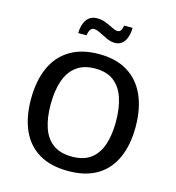

<svg xmlns="http://www.w3.org/2000/svg" viewBox="-132 -1038 1060 1159"><g transform="rotate(15 398.0 -458.0)"><path d="M399.4 9.8Q289.6 9.8 216.6 -33.9Q143.6 -77.6 107.4 -158.9Q71.3 -240.2 71.3 -352.1Q71.3 -466.3 108.2 -549.1Q145 -631.8 218.3 -676.3Q291.5 -720.7 399.9 -720.7Q506.8 -720.7 579.1 -676Q651.4 -631.3 688.2 -548.6Q725.1 -465.8 725.1 -351.6Q725.1 -240.7 689.2 -159.4Q653.3 -78.1 581.1 -34.2Q508.8 9.8 399.4 9.8ZM398.9 -80.1Q472.7 -80.1 517.1 -113.8Q561.5 -147.5 581.8 -208.5Q602.1 -269.5 602.1 -351.6Q602.1 -436.5 581.5 -499Q561 -561.5 516.4 -595.9Q471.7 -630.4 399.4 -630.4Q327.6 -630.4 282.2 -596.2Q236.8 -562 215.6 -499.5Q194.3 -437 194.3 -351.6Q194.3 -269.5 214.6 -208.5Q234.9 -147.5 280 -113.8Q325.2 -80.1 398.9 -80.1ZM243.7 -810.5Q243.7 -835 249.3 -856Q254.9 -877 265.6 -892.8Q276.4 -908.7 292.7 -917.5Q309.1 -926.3 331.1 -926.3Q361.8 -926.3 387.9 -915.5Q414.1 -904.8 434.6 -894.3Q455.1 -883.8 469.7 -883.8Q481 -883.8 488.3 -892.8Q495.6 -901.9 500 -925.8H552.7Q552.7 -901.9 547.6 -880.9Q542.5 -859.9 532.5 -844Q522.5 -828.1 507.3 -819.3Q492.2 -810.5 472.2 -810.5Q446.3 -810.5 420.2 -822.5Q394 -834.5 370.6 -846.7Q347.2 -858.9 329.6 -858.9Q316.9 -858.9 308.3 -847.7Q299.8 -836.4 295.4 -810.5Z"/></g></svg>

Font: Comme Medium
Style: Regular
Weight: 500
Version: Version 1.000;gftools[0.9.27]